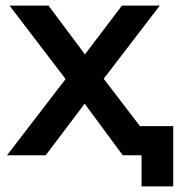

<svg xmlns="http://www.w3.org/2000/svg" viewBox="-20 -554 638 685"><path d="M5 0 214 -272 14 -534H153L283 -360L415 -534H550L350 -273L559 0H418L282 -184L143 0ZM485 111V0H418V-104H598V111Z"/></svg>

Font: Montserrat SemiBold
Style: Regular
Weight: 600
Designer: Julieta Ulanovsky
Foundry: Julieta Ulanovsky
Version: Version 9.000; ttfautohint (v1.8.4.7-5d5b)